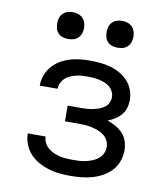

<svg xmlns="http://www.w3.org/2000/svg" viewBox="-83 -803 766 880"><g transform="rotate(10 300.0 -362.5)"><path d="M303 8Q277 8 251.5 5.5Q226 3 201.5 -4.5Q177 -12 154.5 -24.5Q132 -37 114.5 -56Q97 -75 87.5 -99.5Q78 -124 78 -149V-150H161Q161 -135 168 -121Q175 -107 187 -97Q199 -87 213 -81Q227 -75 242 -71.5Q257 -68 272 -67Q287 -66 303 -66Q318 -66 333.5 -67Q349 -68 364 -71.5Q379 -75 393.5 -81Q408 -87 420 -97Q432 -107 438.5 -121Q445 -135 445 -151Q445 -166 438 -180.5Q431 -195 418.5 -204.5Q406 -214 391.5 -219.5Q377 -225 362 -228.5Q347 -232 331.5 -233Q316 -234 300 -234H236V-307H300Q314 -307 327.5 -308Q341 -309 354.5 -312Q368 -315 381 -319.5Q394 -324 405.5 -332.5Q417 -341 423 -353.5Q429 -366 429 -380Q429 -393 423 -405.5Q417 -418 406.5 -427Q396 -436 383 -441Q370 -446 357 -449Q344 -452 330 -453Q316 -454 303 -454Q289 -454 275 -453Q261 -452 248 -448.5Q235 -445 222 -439.5Q209 -434 199 -424.5Q189 -415 183 -402Q177 -389 177 -376V-375H94V-377Q94 -401 102.5 -424Q111 -447 127 -465.5Q143 -484 164 -496.5Q185 -509 208 -516Q231 -523 255 -525.5Q279 -528 303 -528Q327 -528 351 -525.5Q375 -523 398 -516.5Q421 -510 442 -498Q463 -486 479 -468.5Q495 -451 503.5 -428Q512 -405 512 -381Q512 -362 506.5 -344Q501 -326 489 -312Q477 -298 461 -288Q445 -278 428 -271Q448 -265 467 -254Q486 -243 500.5 -227.5Q515 -212 521.5 -191.5Q528 -171 528 -150Q528 -124 519 -99Q510 -74 492.5 -55Q475 -36 452 -23.5Q429 -11 404.5 -4Q380 3 354 5.5Q328 8 303 8ZM415 -608Q402 -608 390 -611.5Q378 -615 369 -624Q360 -633 356.5 -645Q353 -657 353 -670Q353 -683 356.5 -695Q360 -707 369 -716Q378 -725 390 -729Q402 -733 415 -733Q428 -733 440 -729Q452 -725 461 -716Q470 -707 474 -695Q478 -683 478 -670Q478 -657 474 -645Q470 -633 461 -624Q452 -615 440 -611.5Q428 -608 415 -608ZM185 -608Q172 -608 160 -611.5Q148 -615 139 -624Q130 -633 126.5 -645Q123 -657 123 -670Q123 -683 126.5 -695Q130 -707 139 -716Q148 -725 160 -729Q172 -733 185 -733Q198 -733 210 -729Q222 -725 231 -716Q240 -707 244 -695Q248 -683 248 -670Q248 -657 244 -645Q240 -633 231 -624Q222 -615 210 -611.5Q198 -608 185 -608Z"/></g></svg>

Font: Iosevka Fixed Extended
Style: Regular
Weight: 400
Width: 7
Monospace: yes
Designer: Belleve Invis
Foundry: Belleve Invis
Version: Version 24.1.1; ttfautohint (v1.8.4)